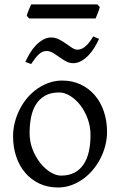

<svg xmlns="http://www.w3.org/2000/svg" viewBox="-20 -833 543 868"><path d="M389.2 -222.2Q389.2 -260.7 376.5 -295.7Q363.8 -330.6 343.3 -357.2Q322.8 -383.8 297.4 -399.4Q272 -415 247.1 -415Q210 -415 184.6 -400.9Q159.2 -386.7 143.3 -362.1Q127.4 -337.4 120.6 -303.7Q113.8 -270 113.8 -231Q113.8 -192.4 127.4 -157.5Q141.1 -122.6 162.1 -96.2Q183.1 -69.8 208.3 -54.4Q233.4 -39.1 255.9 -39.1Q290.5 -39.1 315.7 -52Q340.8 -64.9 357.2 -88.9Q373.5 -112.8 381.3 -146.5Q389.2 -180.2 389.2 -222.2ZM463.9 -236.8Q463.9 -204.6 455.6 -173.1Q447.3 -141.6 432.6 -113.8Q418 -85.9 397.5 -62.3Q377 -38.6 352.3 -21.5Q327.6 -4.4 299.8 5.1Q272 14.6 242.2 14.6Q195.8 14.6 158.4 -2.9Q121.1 -20.5 94.5 -51.3Q67.9 -82 53.5 -124.5Q39.1 -167 39.1 -216.8Q39.1 -249 47.1 -280.3Q55.2 -311.5 69.6 -339.6Q84 -367.7 104.2 -391.4Q124.5 -415 149.2 -432.1Q173.8 -449.2 202.1 -459Q230.5 -468.8 261.2 -468.8Q307.1 -468.8 344.5 -451.2Q381.8 -433.6 408.4 -402.6Q435.1 -371.6 449.5 -329.1Q463.9 -286.6 463.9 -236.8ZM427.7 -657.2Q418.9 -637.2 406.7 -617.7Q394.5 -598.1 379.6 -582.5Q364.7 -566.9 347.2 -557.1Q329.6 -547.4 310.5 -547.4Q293.5 -547.4 278.1 -555.9Q262.7 -564.5 248 -575Q233.4 -585.4 219 -594Q204.6 -602.5 190.4 -602.5Q170.9 -602.5 154.8 -586.7Q138.7 -570.8 120.6 -543.5L94.7 -553.2Q103.5 -573.2 115.5 -593Q127.4 -612.8 142.6 -628.4Q157.7 -644 175 -653.8Q192.4 -663.6 211.4 -663.6Q230 -663.6 246.6 -655Q263.2 -646.5 277.8 -636Q292.5 -625.5 305.7 -616.9Q318.8 -608.4 330.6 -608.4Q349.1 -608.4 366.9 -624Q384.8 -639.6 401.4 -668.5ZM431.2 -801.3Q430.2 -795.9 427.7 -788.8Q425.3 -781.7 422.4 -774.7Q419.4 -767.6 416.7 -760.7Q414.1 -753.9 412.1 -749.5H111.8L101.1 -761.7Q102.1 -767.1 104.5 -773.9Q106.9 -780.8 109.9 -787.8Q112.8 -794.9 115.7 -801.5Q118.7 -808.1 121.1 -813H420.4Z"/></svg>

Font: Akkhara
Style: Regular
Weight: 400
Designer: J. Victor Gaultney
Version: Version 1.00 June 13, 2006, initial release